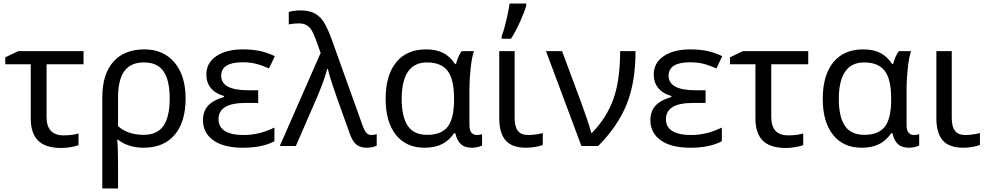

<svg xmlns="http://www.w3.org/2000/svg" viewBox="-20 -825 5576 1085"><path d="M452.1 -536.1V-461.9H243.2V-164.1Q243.2 -60.1 338.9 -60.1Q389.6 -60.1 423.8 -70.8V-4.9Q404.8 2.4 377.2 6.8Q349.6 11.2 326.2 11.2Q236.8 11.2 195.3 -30.5Q153.8 -72.3 153.8 -154.8V-461.9H9.8V-501L83 -536.1Z M1028.8 -268.1Q1028.8 -135.3 966.8 -62.7Q904.8 9.8 792 9.8Q706.1 9.8 647 -35.2H642.1Q647 -2 647 98.1V240.2H558.1V-274.9Q558.1 -405.3 619.9 -475.6Q681.6 -545.9 796.9 -545.9Q903.8 -545.9 966.3 -471.7Q1028.8 -397.5 1028.8 -268.1ZM793 -472.2Q718.3 -472.2 682.6 -422.9Q647 -373.5 647 -273.9V-111.8Q703.6 -63 791 -63Q869.6 -63 904.3 -114.7Q939 -166.5 939 -268.1Q939 -370.6 904.5 -421.4Q870.1 -472.2 793 -472.2Z M1439 -314.9V-243.2H1366.2Q1214.8 -243.2 1214.8 -150.9Q1214.8 -107.4 1251 -84.7Q1287.1 -62 1356.9 -62Q1398.4 -62 1440.2 -71.5Q1481.9 -81.1 1530.8 -104V-26.9Q1462.9 9.8 1352.1 9.8Q1244.6 9.8 1185.8 -32Q1127 -73.7 1127 -146Q1127 -194.3 1154.5 -226.3Q1182.1 -258.3 1246.1 -276.9V-282.2Q1197.8 -295.9 1171.9 -327.1Q1146 -358.4 1146 -403.8Q1146 -469.7 1202.4 -507.8Q1258.8 -545.9 1352.1 -545.9Q1406.2 -545.9 1448.5 -536.9Q1490.7 -527.8 1533.2 -507.8L1500 -438Q1451.7 -459.5 1419.4 -466.3Q1387.2 -473.1 1351.1 -473.1Q1230 -473.1 1230 -397Q1230 -314.9 1382.8 -314.9Z M1561 0 1792 -525.9 1765.1 -601.1Q1748.5 -644.5 1736.6 -660.6Q1724.6 -676.8 1708.3 -684.8Q1691.9 -692.9 1668 -692.9Q1637.7 -692.9 1611.8 -687V-757.8Q1645 -766.1 1677.7 -766.1Q1723.6 -766.1 1753.9 -751.5Q1784.2 -736.8 1806.4 -705.3Q1828.6 -673.8 1856 -598.1L2028.8 -116.2Q2038.6 -88.4 2050 -75.2Q2061.5 -62 2079.1 -62Q2090.8 -62 2108.9 -66.9V-2Q2084.5 9.8 2051.8 9.8Q2015.6 9.8 1993.7 -8.3Q1971.7 -26.4 1956.1 -70.8L1882.8 -275.9Q1841.3 -394.5 1833 -435.1H1829.1Q1813 -373.5 1773.9 -280.8L1651.9 0Z M2394 -63Q2474.6 -63 2510.3 -109.4Q2545.9 -155.8 2545.9 -261.2V-267.1Q2545.9 -377 2509.5 -424.6Q2473.1 -472.2 2393.1 -472.2Q2250 -472.2 2250 -265.1Q2250 -164.6 2284.4 -113.8Q2318.8 -63 2394 -63ZM2378.9 9.8Q2275.4 9.8 2217.3 -63Q2159.2 -135.7 2159.2 -266.1Q2159.2 -399.9 2218.8 -472.9Q2278.3 -545.9 2387.2 -545.9Q2446.3 -545.9 2485.4 -525.4Q2524.4 -504.9 2550.8 -463.9H2557.1Q2568.8 -508.8 2588.9 -536.1H2658.2Q2646.5 -502.4 2639.6 -439.2Q2632.8 -376 2632.8 -326.2V-118.2Q2632.8 -87.4 2644.8 -74.7Q2656.7 -62 2673.8 -62Q2689.5 -62 2704.1 -66.9V-2.9Q2696.3 1.5 2680.4 5.6Q2664.6 9.8 2647.9 9.8Q2605.5 9.8 2583.5 -11.2Q2561.5 -32.2 2553.2 -71.8H2545.9Q2516.6 -29.3 2476.3 -9.8Q2436 9.8 2378.9 9.8Z M2888.2 -536.1V-158.2Q2888.2 -109.9 2906.2 -85.9Q2924.3 -62 2965.3 -62Q2986.8 -62 3010.7 -65.7Q3034.7 -69.3 3047.4 -73.2V-5.9Q3034.2 0 3006.8 4.9Q2979.5 9.8 2953.1 9.8Q2873 9.8 2837.2 -31.7Q2801.3 -73.2 2801.3 -157.2V-536.1ZM2814.9 -620.1Q2829.1 -656.7 2842 -713.1Q2855 -769.5 2859.9 -805.2H2953.6V-793.9Q2946.3 -763.2 2920.7 -706.1Q2895 -648.9 2867.7 -606H2814.9Z M3065.4 -536.1H3156.2L3263.7 -247.1Q3270 -229 3278.6 -205.3Q3287.1 -181.6 3295.4 -157.5Q3303.7 -133.3 3310.5 -111.1Q3317.4 -88.9 3321.3 -74.2H3325.2Q3409.2 -160.2 3446.8 -266.8Q3484.4 -373.5 3484.4 -536.1H3571.3Q3571.3 -358.4 3520.8 -234.4Q3470.2 -110.4 3360.4 0H3265.6Z M3967.3 -314.9V-243.2H3894.5Q3743.2 -243.2 3743.2 -150.9Q3743.2 -107.4 3779.3 -84.7Q3815.4 -62 3885.3 -62Q3926.8 -62 3968.5 -71.5Q4010.3 -81.1 4059.1 -104V-26.9Q3991.2 9.8 3880.4 9.8Q3772.9 9.8 3714.1 -32Q3655.3 -73.7 3655.3 -146Q3655.3 -194.3 3682.9 -226.3Q3710.4 -258.3 3774.4 -276.9V-282.2Q3726.1 -295.9 3700.2 -327.1Q3674.3 -358.4 3674.3 -403.8Q3674.3 -469.7 3730.7 -507.8Q3787.1 -545.9 3880.4 -545.9Q3934.6 -545.9 3976.8 -536.9Q4019 -527.8 4061.5 -507.8L4028.3 -438Q3980 -459.5 3947.8 -466.3Q3915.5 -473.1 3879.4 -473.1Q3758.3 -473.1 3758.3 -397Q3758.3 -314.9 3911.1 -314.9Z M4547.4 -536.1V-461.9H4338.4V-164.1Q4338.4 -60.1 4434.1 -60.1Q4484.9 -60.1 4519 -70.8V-4.9Q4500 2.4 4472.4 6.8Q4444.8 11.2 4421.4 11.2Q4332 11.2 4290.5 -30.5Q4249 -72.3 4249 -154.8V-461.9H4105V-501L4178.2 -536.1Z M4864.3 -63Q4944.8 -63 4980.5 -109.4Q5016.1 -155.8 5016.1 -261.2V-267.1Q5016.1 -377 4979.7 -424.6Q4943.4 -472.2 4863.3 -472.2Q4720.2 -472.2 4720.2 -265.1Q4720.2 -164.6 4754.6 -113.8Q4789.1 -63 4864.3 -63ZM4849.1 9.8Q4745.6 9.8 4687.5 -63Q4629.4 -135.7 4629.4 -266.1Q4629.4 -399.9 4689 -472.9Q4748.5 -545.9 4857.4 -545.9Q4916.5 -545.9 4955.6 -525.4Q4994.6 -504.9 5021 -463.9H5027.3Q5039.1 -508.8 5059.1 -536.1H5128.4Q5116.7 -502.4 5109.9 -439.2Q5103 -376 5103 -326.2V-118.2Q5103 -87.4 5115 -74.7Q5127 -62 5144 -62Q5159.7 -62 5174.3 -66.9V-2.9Q5166.5 1.5 5150.6 5.6Q5134.8 9.8 5118.2 9.8Q5075.7 9.8 5053.7 -11.2Q5031.7 -32.2 5023.4 -71.8H5016.1Q4986.8 -29.3 4946.5 -9.8Q4906.2 9.8 4849.1 9.8Z M5358.4 -536.1V-158.2Q5358.4 -109.9 5376.5 -85.9Q5394.5 -62 5435.5 -62Q5457 -62 5481 -65.7Q5504.9 -69.3 5517.6 -73.2V-5.9Q5504.4 0 5477.1 4.9Q5449.7 9.8 5423.3 9.8Q5343.3 9.8 5307.4 -31.7Q5271.5 -73.2 5271.5 -157.2V-536.1Z"/></svg>

Font: NotoPenekeko
Style: Regular
Weight: 400
Designer: Monotype Design team
Foundry: Monotype Imaging Inc.
Version: Version 1.04